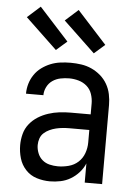

<svg xmlns="http://www.w3.org/2000/svg" viewBox="-54 -808 609 858"><g transform="rotate(5 250.0 -379.0)"><path d="M202 8Q172 8 143 -1Q114 -10 93.5 -32Q73 -54 64.5 -83Q56 -112 56 -142Q56 -167 62.5 -192Q69 -217 85 -237Q101 -257 122.5 -270.5Q144 -284 168.5 -292Q193 -300 218 -303Q243 -306 269 -306H358V-355Q358 -376 351 -397Q344 -418 328 -432Q312 -446 291 -452Q270 -458 249 -458Q229 -458 209.5 -454Q190 -450 174 -439Q158 -428 149 -410Q140 -392 140 -373H62Q62 -396 68.5 -418Q75 -440 88 -459Q101 -478 119.5 -491.5Q138 -505 159 -513.5Q180 -522 203 -525Q226 -528 249 -528Q273 -528 297 -524.5Q321 -521 343 -511Q365 -501 383.5 -485Q402 -469 414 -448Q426 -427 431 -403Q436 -379 436 -355V0H358V-86Q349 -64 332.5 -45.5Q316 -27 295 -14.5Q274 -2 250 3Q226 8 202 8ZM232 -62Q256 -62 280.5 -68.5Q305 -75 323 -91.5Q341 -108 349.5 -131.5Q358 -155 358 -180V-236H269Q254 -236 238.5 -234.5Q223 -233 208.5 -229.5Q194 -226 180 -219.5Q166 -213 155 -203Q144 -193 139 -178.5Q134 -164 134 -149Q134 -131 141 -113Q148 -95 162 -83Q176 -71 194.5 -66.5Q213 -62 232 -62ZM348 -579 206 -714 264 -766 396 -621ZM178 -579 36 -714 94 -766 226 -621Z"/></g></svg>

Font: Iosevka NFM
Style: Regular
Weight: 400
Monospace: yes
Designer: Belleve Invis
Foundry: Belleve Invis
Version: Version 29.0.4; ttfautohint (v1.8.4);Nerd Fonts 3.3.0